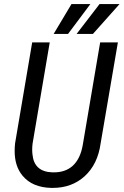

<svg xmlns="http://www.w3.org/2000/svg" viewBox="-20 -921 613 952"><path d="M564.5 -710.9 479 -210.4Q464.8 -106.4 399.4 -46.9Q335.9 10.7 241.2 10.7Q238.3 10.7 234.9 10.7Q140.6 8.8 91.8 -49.8Q52.2 -97.7 52.7 -173.3Q52.7 -190.9 54.7 -210L139.6 -710.9H226.6L141.6 -209.5Q139.6 -193.8 139.6 -179.2Q139.6 -166.5 141.1 -154.8Q149.4 -69.3 239.7 -66.4Q243.7 -66.4 247.6 -66.4Q304.2 -66.4 340.3 -98.6Q378.9 -133.8 390.6 -203.6L476.6 -710.9ZM334.5 -900.9H428.2L317.4 -752.9H246.1ZM473.6 -900.9H572.8L440.9 -752.9H359.9Z"/></svg>

Font: MAUL Condensed Italic
Style: Condenced Regular Italic
Weight: 400
Italic angle: -12°
Designer: MAUL
Version: Version 1.0; 2020; ttfautohint (v1.8.3)